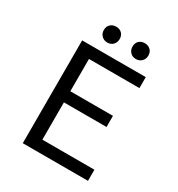

<svg xmlns="http://www.w3.org/2000/svg" viewBox="-191 -939 982 1061"><g transform="rotate(30 300.0 -408.0)"><path d="M114 0V-656H520V-586H198V-380H470V-309H198V-71H530V0ZM240 -715Q218 -715 203.5 -729.5Q189 -744 189 -766Q189 -789 203.5 -802.5Q218 -816 240 -816Q262 -816 276 -802.5Q290 -789 290 -766Q290 -744 276 -729.5Q262 -715 240 -715ZM422 -715Q400 -715 386 -729.5Q372 -744 372 -766Q372 -789 386 -802.5Q400 -816 422 -816Q444 -816 458.5 -802.5Q473 -789 473 -766Q473 -744 458.5 -729.5Q444 -715 422 -715Z"/></g></svg>

Font: SauceCodePro NFM
Style: Regular
Weight: 400
Monospace: yes
Designer: Paul D. Hunt, Teo Tuominen
Foundry: Adobe
Version: Version 2.042;hotconv 1.1.0;makeotfexe 2.6.0;Nerd Fonts 3.3.